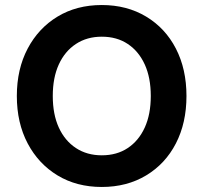

<svg xmlns="http://www.w3.org/2000/svg" viewBox="-20 -732 810 764"><path d="M385 12Q285 12 209 -34Q133 -80 90 -161.5Q47 -243 47 -350Q47 -457 90 -538.5Q133 -620 209 -666Q285 -712 385 -712Q485 -712 561.5 -666Q638 -620 680 -538.5Q722 -457 722 -350Q722 -243 680 -161.5Q638 -80 561.5 -34Q485 12 385 12ZM385 -114Q445 -114 488.5 -143Q532 -172 556 -224.5Q580 -277 580 -350Q580 -423 556 -475.5Q532 -528 488.5 -557Q445 -586 385 -586Q326 -586 282 -557Q238 -528 214 -475.5Q190 -423 190 -350Q190 -277 214 -224.5Q238 -172 282 -143Q326 -114 385 -114Z"/></svg>

Font: DM Sans 11pt ExtraBold
Style: Regular
Weight: 800
Version: Version 4.004;gftools[0.9.30]